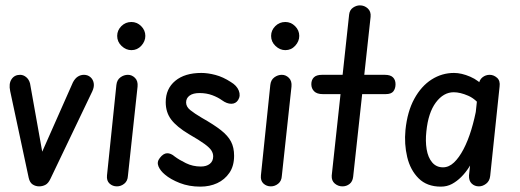

<svg xmlns="http://www.w3.org/2000/svg" viewBox="-20 -695 1938 716"><path d="M87 -32 18 -355Q12 -383 23 -399.5Q34 -416 55 -416Q67 -416 77.5 -407.5Q88 -399 92 -384L142 -104L128 -108L252 -388Q260 -403 270.5 -409.5Q281 -416 293 -416Q307 -416 317 -407.5Q327 -399 329.5 -385Q332 -371 324 -354L168 -28Q160 -11 149 -5.5Q138 0 126 0Q113 0 102 -7Q91 -14 87 -32Z M416 0Q400 0 388.5 -10.5Q377 -21 379 -41L414 -378Q416 -397 429 -406.5Q442 -416 457 -416Q472 -416 483.5 -404.5Q495 -393 493 -372L457 -39Q456 -20 443.5 -10Q431 0 416 0ZM470 -508Q450 -508 433.5 -523.5Q417 -539 417 -561Q417 -582 432.5 -597.5Q448 -613 470 -613Q491 -613 506.5 -597.5Q522 -582 522 -561Q522 -541 507 -524.5Q492 -508 470 -508Z M727 1Q685 1 650.5 -12.5Q616 -26 595 -44Q578 -58 571 -74.5Q564 -91 576 -106Q589 -123 603 -123.5Q617 -124 632 -111Q648 -99 673.5 -86.5Q699 -74 729 -74Q750 -74 762.5 -84Q775 -94 775 -112Q775 -123 768.5 -133.5Q762 -144 743 -158Q724 -172 684 -195Q639 -222 618.5 -249Q598 -276 598 -314Q598 -364 633.5 -393.5Q669 -423 731 -423Q755 -423 783.5 -415.5Q812 -408 841 -389Q863 -376 870.5 -357Q878 -338 868 -322Q859 -308 842.5 -308Q826 -308 808 -321Q793 -332 771.5 -340Q750 -348 724 -348Q700 -348 687 -338.5Q674 -329 674 -313Q674 -297 689.5 -284.5Q705 -272 732 -256Q778 -230 804 -209.5Q830 -189 841.5 -167Q853 -145 853 -114Q853 -76 835.5 -50.5Q818 -25 790 -12Q762 1 727 1Z M990 0Q974 0 962.5 -10.5Q951 -21 953 -41L988 -378Q990 -397 1003 -406.5Q1016 -416 1031 -416Q1046 -416 1057.5 -404.5Q1069 -393 1067 -372L1031 -39Q1030 -20 1017.5 -10Q1005 0 990 0ZM1044 -508Q1024 -508 1007.5 -523.5Q991 -539 991 -561Q991 -582 1006.5 -597.5Q1022 -613 1044 -613Q1065 -613 1080.5 -597.5Q1096 -582 1096 -561Q1096 -541 1081 -524.5Q1066 -508 1044 -508Z M1257 0Q1241 0 1228.5 -10.5Q1216 -21 1217 -40L1282 -641Q1284 -658 1296.5 -666.5Q1309 -675 1322 -675Q1339 -675 1351.5 -663.5Q1364 -652 1362 -632L1297 -36Q1295 -18 1283.5 -9Q1272 0 1257 0ZM1184 -344Q1162 -344 1151.5 -354.5Q1141 -365 1141 -381Q1141 -397 1150.5 -406.5Q1160 -416 1181 -416H1415Q1436 -416 1445.5 -406.5Q1455 -397 1455 -381Q1455 -365 1447 -354.5Q1439 -344 1418 -344Z M1624 1Q1572 1 1541 -30Q1510 -61 1498.5 -109.5Q1487 -158 1492 -210Q1499 -279 1525 -326.5Q1551 -374 1589.5 -398.5Q1628 -423 1673 -423Q1701 -423 1733.5 -409Q1766 -395 1788 -368L1780 -290Q1756 -325 1726 -338Q1696 -351 1672 -351Q1634 -351 1605.5 -313Q1577 -275 1570 -205Q1566 -169 1571 -138.5Q1576 -108 1591.5 -89.5Q1607 -71 1632 -71Q1654 -71 1673 -89Q1692 -107 1708.5 -138.5Q1725 -170 1737.5 -211Q1750 -252 1758 -297L1751 -110Q1741 -90 1728.5 -70.5Q1716 -51 1700 -35Q1684 -19 1665.5 -9Q1647 1 1624 1ZM1766 0Q1750 0 1739 -10.5Q1728 -21 1729 -41L1765 -378Q1767 -397 1779 -406.5Q1791 -416 1806 -416Q1821 -416 1833.5 -405Q1846 -394 1843 -372L1808 -39Q1806 -20 1793 -10Q1780 0 1766 0Z"/></svg>

Font: Edu SA Beginner Medium
Style: Regular
Weight: 500
Version: Version 1.003